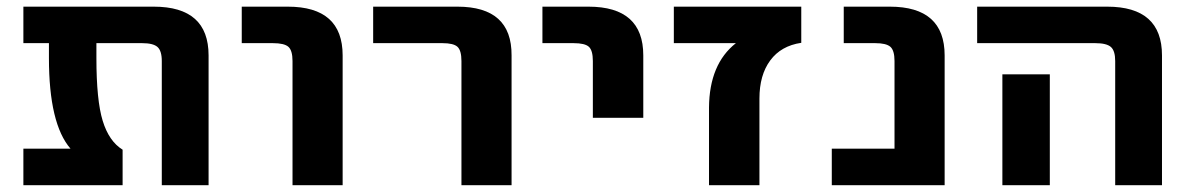

<svg xmlns="http://www.w3.org/2000/svg" viewBox="-20 -543 3498 565"><path d="M593.8 2H456.1V-363.3Q456.1 -393.6 443.4 -404.8Q430.7 -416 398.4 -416H263.7V-372.1Q263.7 -248 282.2 -187.5Q300.8 -127 340.8 -102.5V2H48.8V-105.5H187.5Q124 -178.7 124 -372.1V-416H48.8V-523.4H432.6Q593.8 -523.4 593.8 -379.9Z M691.4 -416V-523.4H827.1Q988.3 -523.4 988.3 -379.9V2H840.8V-363.3Q840.8 -394.5 828.6 -405.3Q816.4 -416 783.2 -416Z M1078.1 -416V-523.4H1326.2Q1486.3 -523.4 1485.4 -379.9V2H1337.9V-363.3Q1337.9 -394.5 1326.2 -405.3Q1314.5 -416 1282.2 -416Z M1576.2 -416V-523.4H1711.9Q1873 -523.4 1873 -379.9V-196.3H1724.6V-363.3Q1724.6 -394.5 1712.9 -405.3Q1701.2 -416 1668 -416Z M2145.5 -416H1962.9V-523.4H2337.9V-417Q2278.3 -408.2 2246.6 -365.2Q2214.8 -322.3 2214.8 -252.9V2H2066.4V-226.6Q2067.4 -354.5 2145.5 -416Z M2427.7 2V-105.5H2612.3V-363.3Q2612.3 -394.5 2600.1 -405.3Q2587.9 -416 2555.7 -416H2462.9V-523.4H2598.6Q2759.8 -523.4 2759.8 -379.9V2Z M2855.5 -416V-523.4H3238.3Q3399.4 -523.4 3399.4 -379.9V2H3261.7V-363.3Q3261.7 -393.6 3249 -404.8Q3236.3 -416 3203.1 -416ZM3069.3 -324.2V-132.8V2H2929.7V-132.8V-324.2Z"/></svg>

Font: Nasu
Style: Bold
Weight: 700
Designer: Ryoko NISHIZUKA (kana &amp; ideographs); Paul D. Hunt (Latin, Greek &amp; Cyrillic); Wenlong ZHANG (bopomofo); Sandoll C
Version: Version 2014.1215